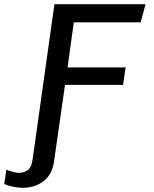

<svg xmlns="http://www.w3.org/2000/svg" viewBox="-111 -706 731 912"><path d="M-3 186Q-17.2 186 -33.5 183.6Q-49.8 181.2 -64.8 177.2Q-79.8 173.2 -90.8 167.5L-80.8 100Q-69.8 105 -50.9 110.1Q-32 115.2 -21 115.2Q-1 115.2 18.6 103.8Q38.2 92.2 44.2 49L147.5 -686H580.5L557 -599.8H239.5L210 -386H485.8L473.5 -302.8H197.8L146 58.5Q137.2 124 95.5 155Q53.8 186 -3 186Z"/></svg>

Font: Chivo Mono Medium
Style: Italic
Weight: 500
Italic angle: -8.05°
Monospace: yes
Designer: Hector Gatti
Foundry: Omnibus-Type
Version: Version 1.008